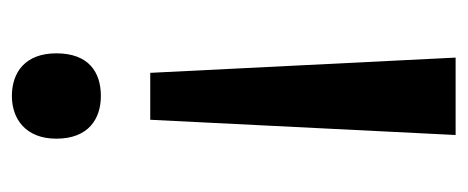

<svg xmlns="http://www.w3.org/2000/svg" viewBox="-246 -508 768 315"><g transform="rotate(90 137.5 -350.0)"><path d="M176 -213 201 -714H74L99 -213ZM67 -59C67 -8 98 14 137 14C174 14 207 -8 207 -59C207 -112 174 -132 137 -132C98 -132 67 -112 67 -59Z"/></g></svg>

Font: Noto Sans Balinese Medium
Style: Regular
Weight: 500
Designer: Aditya Bayu, David Williams
Foundry: David Williams
Version: Version 2.005